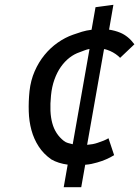

<svg xmlns="http://www.w3.org/2000/svg" viewBox="-20 -680 580 800"><path d="M452.5 -660 434.5 -556.5Q460 -552.5 480.5 -544Q514.5 -530 540 -495.5L480.5 -439Q463.5 -456.5 439 -467.5Q433 -470 426.8 -472.2Q420.5 -474.5 413.5 -475.5L343 -76.5Q355.5 -77.5 366.2 -79.5Q377 -81.5 387 -85Q415.5 -94 432 -104L455.5 -33.5Q424 -14 385 -3Q373.5 0.5 361 3Q348.5 5.5 335 6.5L318.5 100H245.5L262 6Q243 3.5 225.5 -2Q208 -7.5 193.5 -16Q161 -39 141 -70Q121 -101 111 -137.8Q101 -174.5 99.8 -215.8Q98.5 -257 103 -300.5Q108 -345.5 124.5 -383.2Q141 -421 165.5 -451Q190 -481 220.8 -502.5Q251.5 -524 284.5 -535.5Q302.5 -542 321.5 -547.8Q340.5 -553.5 361.5 -556L378 -650ZM312 -462.5Q289.5 -455 269.5 -439.5Q249.5 -424 233.5 -401.2Q217.5 -378.5 206.8 -348.5Q196 -318.5 192.5 -282Q189 -247 190.2 -218.5Q191.5 -190 197.8 -167Q204 -144 216 -125.5Q228 -107 246.5 -92.5Q253.5 -87 263 -84.2Q272.5 -81.5 283 -79L353 -476Q341.5 -474 331.8 -470Q322 -466 312 -462.5Z"/></svg>

Font: B612
Style: Italic
Weight: 400
Italic angle: -10°
Designer: Nicolas Chauveau, Thomas Paillot, Jonathan Favre-Lamarine, Jean-Luc Vinot
Foundry: AIRBUS
Version: Version 1.008